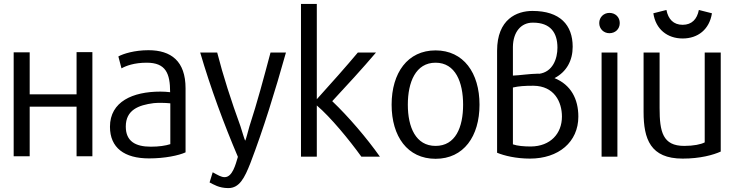

<svg xmlns="http://www.w3.org/2000/svg" viewBox="-20 -800 3760 983"><path d="M453 -533H372V-317H132V-532H50V0H132V-254H372V0H453Z M852 -62C827 -54 794 -49 752 -49C673 -49 624 -77 624 -152C624 -237 689 -262 767 -272C780.2 -273.1 792.2 -273.5 803.2 -273.5C822.2 -273.5 838.1 -272.3 852 -271ZM543 -151C543 -43 617 11 743 11C824 11 895 -4 930 -20V-348C930 -487 856 -543 740 -543C669 -543 611 -525 586 -511L602 -450C625 -463 667 -479 731 -479C829 -479 851 -424 851 -328C834 -330 818 -331 801 -331C660.5 -331 543 -280.3 543 -151Z M1444 -531H1365C1329 -396 1298 -279 1257 -153C1249 -127 1239 -82 1235 -80C1229 -94 1221 -123 1211 -154C1164 -283 1122 -413 1092 -531H1005C1058 -350 1126 -166 1198 3C1186 43 1170 107 1130 107C1112 107 1095 96 1069 82L1053 134C1073 144 1101 163 1149 163C1206 163 1232 111 1262 35C1329 -140 1388 -332 1444 -531Z M1925 2C1858 -93 1764 -203 1681 -282C1749 -355 1839 -453 1905 -531H1812C1757 -465 1671 -368 1602 -292V-780H1521V2H1602V-260C1672 -201 1768 -84 1830 2Z M2351 -264C2351 -148 2312 -53 2210 -53C2109 -53 2068 -148 2068 -264C2068 -379 2108 -479 2210 -479C2312 -479 2351 -379 2351 -264ZM2435 -264C2435 -427 2353 -542 2210 -542C2067 -542 1985 -427 1985 -264C1985 -102 2066 13 2210 13C2354 13 2435 -102 2435 -264Z M2606 -413V-560C2607 -637 2648 -684 2707 -684C2707.9 -684 2708.7 -684 2709.6 -684C2797.7 -684 2834 -633.2 2834 -556C2834 -501 2811 -431 2739 -422L2738 -423C2686 -422 2641 -414 2606 -413ZM2606 -61V-352C2636 -359 2666 -361 2711 -361C2818 -360 2857 -278 2857 -203C2857 -116 2798 -51 2698 -50C2663.6 -50 2628.9 -52.8 2606 -61ZM2912 -560.6C2912 -672.2 2847.3 -744 2706 -744C2626 -744 2525 -702 2525 -540V-18C2561 -3 2622 12 2693 12C2840 12 2941 -73 2941 -203C2941 -293 2903 -366 2819 -400C2881 -432.5 2912 -490.2 2912 -560.6Z M3141 2V-531H3060V2ZM3153 -682C3153 -713 3130 -734 3100 -734C3072 -734 3048 -713 3048 -682C3048 -651 3072 -630 3100 -630C3130 -630 3153 -651 3153 -682Z M3475 -603C3553 -603 3612 -649 3625 -732L3558 -749C3549 -702 3522 -673 3475 -673C3428 -673 3401 -702 3392 -749L3325 -732C3337 -650 3397 -603 3475 -603ZM3670 -24V-531H3588V-71C3569 -61 3531 -53 3483 -53C3373 -53 3357 -125 3357 -247V-531H3275V-227C3275 -88 3310 12 3475 12C3566 12 3632 -7 3670 -24Z"/></svg>

Font: Repo
Style: Regular
Weight: 400
Designer: Stefan Peev
Foundry: Context Ltd
Version: Version 0.000